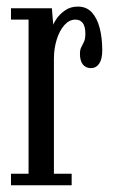

<svg xmlns="http://www.w3.org/2000/svg" viewBox="-20 -548 338 568"><path d="M12.5 0V-34H64.5V-490H12.5V-523.5H133.5L137.5 -474.5Q139 -480.5 148 -493.5Q157 -506.5 172.8 -517.5Q188.5 -528.5 210.5 -528.5Q236 -528.5 251.8 -511.2Q267.5 -494 275 -464.8Q282.5 -435.5 282.5 -399Q282.5 -373 273.5 -359.8Q264.5 -346.5 248.5 -346.5Q234 -346.5 225.2 -357.2Q216.5 -368 216.5 -389Q216.5 -401.5 220.8 -409Q225 -416.5 228.8 -425Q232.5 -433.5 232.5 -448Q232.5 -470 224.8 -480Q217 -490 203 -490Q185 -490 170.5 -473.8Q156 -457.5 147.8 -431Q139.5 -404.5 139.5 -374V-34H192V0Z"/></svg>

Font: Imbue Thin
Style: Regular
Weight: 400
Version: Version 1.102